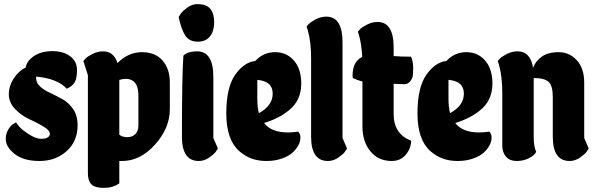

<svg xmlns="http://www.w3.org/2000/svg" viewBox="-20 -784 2908 935"><path d="M156 -402Q156 -362 228 -330Q257 -316 286.5 -299.5Q316 -283 337 -251.5Q358 -220 358 -175Q358 -96 304.5 -48Q251 0 172.5 0Q94 0 51 -34.5Q8 -69 8 -107Q8 -133 20.5 -153.5Q33 -174 46 -181L58 -188Q64 -179 75.5 -165.5Q87 -152 121 -130Q155 -108 179.5 -108Q204 -108 213.5 -115.5Q223 -123 223 -132Q223 -149 191.5 -168Q160 -187 123 -203.5Q86 -220 54.5 -252Q23 -284 23 -325Q23 -366 47.5 -403Q72 -440 105 -455Q110 -487 145.5 -511Q181 -535 235 -535Q289 -535 322 -510Q355 -485 355 -443Q355 -401 343 -382Q331 -363 305 -352Q261 -401 156 -411Z M561 109Q529 131 486 131Q443 131 425.5 114Q408 97 408 59V-418L386 -487Q390 -492 397.5 -500Q405 -508 430 -521Q455 -534 482 -534Q534 -534 552 -477Q605 -530 670.5 -530Q736 -530 771.5 -489.5Q807 -449 807 -382V-252Q807 -160 735 -80Q663 0 575 0H561ZM561 -128Q576 -116 600 -116Q624 -116 639 -131Q654 -146 654 -173V-318Q654 -371 628 -390Q612 -400 595 -400Q578 -400 561 -395Z M948 0Q866 0 866 -118Q866 -418 873 -513Q894 -534 940 -534Q1019 -534 1019 -409V-112L1041 -61Q1037 -54 1030 -44Q1023 -34 999 -17Q975 0 948 0ZM850 -701Q854 -708 861 -718.5Q868 -729 891.5 -746.5Q915 -764 940 -764Q986 -764 1004.5 -740.5Q1023 -717 1023 -675.5Q1023 -634 1003 -607.5Q983 -581 942.5 -581Q902 -581 882.5 -610.5Q863 -640 850 -701Z M1432 -143Q1443 -132 1443 -114Q1443 -96 1433.5 -77.5Q1424 -59 1405.5 -41.5Q1387 -24 1353 -12Q1319 0 1278.5 0Q1238 0 1206 -11.5Q1174 -23 1145 -48Q1082 -104 1082 -231Q1082 -358 1125 -419.5Q1168 -481 1223 -487Q1263 -530 1319.5 -530Q1376 -530 1411.5 -489Q1447 -448 1447 -377Q1447 -294 1386 -246Q1336 -206 1266 -185Q1301 -139 1382 -139Q1405 -139 1432 -143ZM1308 -328Q1308 -389 1233 -395V-305Q1233 -260 1241 -233Q1308 -270 1308 -328Z M1495 -118V-498Q1495 -581 1479 -636L1473 -655Q1477 -660 1484.5 -668Q1492 -676 1517 -689.5Q1542 -703 1569 -703Q1648 -703 1648 -578V-112L1670 -61Q1666 -54 1659 -44Q1652 -34 1628 -17Q1604 0 1577 0Q1495 0 1495 -118Z M1982 -508Q1992 -483 1992 -455.5Q1992 -428 1990.5 -415.5Q1989 -403 1978 -388.5Q1967 -374 1949 -374Q1931 -374 1897 -376V-229Q1897 -131 1982 -99Q1982 -62 1956.5 -31Q1931 0 1887 0Q1823 0 1784 -47Q1745 -94 1745 -169V-387Q1719 -394 1698 -404L1697 -416Q1697 -484 1744 -507Q1740 -576 1727 -616L1723 -630Q1727 -635 1734.5 -643Q1742 -651 1767 -664Q1792 -677 1819 -677Q1897 -677 1897 -552V-511Q1929 -508 1982 -508Z M2363 -143Q2374 -132 2374 -114Q2374 -96 2364.5 -77.5Q2355 -59 2336.5 -41.5Q2318 -24 2284 -12Q2250 0 2209.5 0Q2169 0 2137 -11.5Q2105 -23 2076 -48Q2013 -104 2013 -231Q2013 -358 2056 -419.5Q2099 -481 2154 -487Q2194 -530 2250.5 -530Q2307 -530 2342.5 -489Q2378 -448 2378 -377Q2378 -294 2317 -246Q2267 -206 2197 -185Q2232 -139 2313 -139Q2336 -139 2363 -143ZM2239 -328Q2239 -389 2164 -395V-305Q2164 -260 2172 -233Q2239 -270 2239 -328Z M2579 -118Q2579 -69 2591 -45Q2585 -29 2557.5 -14.5Q2530 0 2496.5 0Q2463 0 2444.5 -20.5Q2426 -41 2426 -76V-330Q2426 -413 2410 -468L2404 -487Q2408 -492 2415.5 -500Q2423 -508 2448 -521Q2473 -534 2500 -534Q2563 -534 2576 -454Q2587 -485 2617.5 -507.5Q2648 -530 2700.5 -530Q2753 -530 2789 -490.5Q2825 -451 2825 -382V-112L2847 -61Q2843 -54 2836 -44Q2829 -34 2805 -17Q2781 0 2754 0Q2672 0 2672 -118V-311Q2672 -366 2652 -385Q2632 -404 2579 -404Z"/></svg>

Font: Chela One
Style: Regular
Weight: 400
Designer: Miguel Hernandez
Foundry: LatinoType
Version: Version 1.001